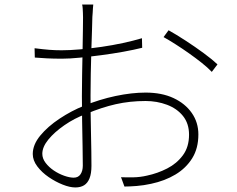

<svg xmlns="http://www.w3.org/2000/svg" viewBox="-20 -808 1040 844"><path d="M390 -788Q389 -780 388.5 -771.5Q388 -763 387.5 -753.5Q387 -744 386 -733Q386 -717 384.5 -677.5Q383 -638 381.5 -586.5Q380 -535 379 -483Q378 -431 378 -388Q378 -351 378.5 -307.5Q379 -264 380 -221Q381 -178 381.5 -141Q382 -104 382 -79Q382 -45 373.5 -24Q365 -3 349.5 6.5Q334 16 311 16Q287 16 255.5 3.5Q224 -9 194 -29.5Q164 -50 144 -76.5Q124 -103 124 -131Q124 -172 157 -212Q190 -252 242 -286.5Q294 -321 349 -343Q417 -371 488 -386Q559 -401 620 -401Q691 -401 742.5 -377Q794 -353 823 -311.5Q852 -270 852 -217Q852 -156 825 -112.5Q798 -69 751.5 -41Q705 -13 644 0Q612 7 581 9.5Q550 12 527 12L512 -29Q536 -28 566 -28.5Q596 -29 626 -36Q673 -46 715 -67.5Q757 -89 784 -125.5Q811 -162 811 -216Q811 -265 784.5 -298Q758 -331 714 -347.5Q670 -364 620 -364Q551 -364 489 -350Q427 -336 358 -307Q307 -288 263 -257.5Q219 -227 192.5 -194.5Q166 -162 166 -132Q166 -111 180.5 -92Q195 -73 216.5 -58.5Q238 -44 262 -35.5Q286 -27 304 -27Q324 -27 334 -42Q344 -57 344 -80Q344 -112 343 -164Q342 -216 341 -275Q340 -334 340 -385Q340 -429 341 -482.5Q342 -536 343 -588Q344 -640 344.5 -679Q345 -718 345 -731Q345 -741 344.5 -751Q344 -761 343.5 -771Q343 -781 341 -788ZM721 -675Q755 -656 796.5 -629Q838 -602 876 -574Q914 -546 936 -525L911 -492Q893 -511 866.5 -532Q840 -553 811 -573.5Q782 -594 753 -612.5Q724 -631 699 -645ZM132 -596Q171 -591 197 -589Q223 -587 251 -587Q287 -587 332.5 -591Q378 -595 426.5 -602Q475 -609 521 -619Q567 -629 604 -640L605 -598Q569 -589 522 -580.5Q475 -572 425.5 -565.5Q376 -559 331 -554.5Q286 -550 252 -550Q215 -550 186.5 -551.5Q158 -553 133 -555Z"/></svg>

Font: Noto Sans TC ExtraLight
Style: Regular
Weight: 250
Designer: Ryoko NISHIZUKA  (kana, bopomofo & ideographs); Paul D. Hunt (Latin, Greek & Cyrillic); Sandoll Communications , Soo-you
Foundry: Adobe
Version: Version 2.004-H2;hotconv 1.0.118;makeotfexe 2.5.65603